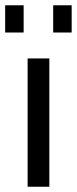

<svg xmlns="http://www.w3.org/2000/svg" viewBox="-23 -710 293 730"><path d="M-3.4 -586.4V-689.9H66.9V-586.4ZM179.2 -586.4V-689.9H249.5V-586.4ZM82 0V-487.8H164.6V0Z"/></svg>

Font: HK Grotesk Medium Legacy
Style: Regular
Weight: 500
Designer: Alfredo Marco Pradil
Foundry: Hanken Design Co.
Version: Version 2.022;PS 002.022;hotconv 1.0.88;makeotf.lib2.5.64775